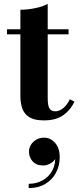

<svg xmlns="http://www.w3.org/2000/svg" viewBox="-20 -610 408 984"><path d="M205 7Q156.5 7 130.5 -9.2Q104.5 -25.5 94.5 -53.5Q84.5 -81.5 84.5 -116.5V-560Q118.5 -560 158.2 -567.8Q198 -575.5 224.5 -590V-107.5Q224.5 -70 233.2 -54.8Q242 -39.5 263.5 -39.5Q284.5 -39.5 304.5 -56.2Q324.5 -73 338 -101.5L361.5 -89Q342 -46.5 304.5 -19.8Q267 7 205 7ZM16 -434V-460H331.5V-434ZM127 354V332Q166 332 198 314.5Q230 297 248 264Q266 231 262.5 184H269.5Q270 196 260.5 208.5Q251 221 235.2 229.5Q219.5 238 201 238Q166 238 147.2 216.8Q128.5 195.5 128.5 167Q128.5 147.5 139 131.2Q149.5 115 167.2 105.2Q185 95.5 206 95.5Q238.5 95.5 262.2 122Q286 148.5 286 195.5Q286 239.5 266.8 275.5Q247.5 311.5 211.8 332.8Q176 354 127 354Z"/></svg>

Font: Bodoni Moda 9pt
Style: Bold
Weight: 700
Designer: Owen Earl
Foundry: indestructible type
Version: Version 2.005